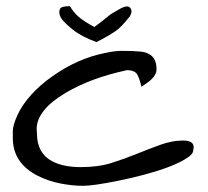

<svg xmlns="http://www.w3.org/2000/svg" viewBox="-20 -601 673 621"><path d="M606.4 -125Q606.4 -120.1 604 -109.9Q601.6 -99.6 577.6 -85.4Q553.7 -71.3 519 -58.6Q484.4 -45.9 443.4 -35.2Q402.3 -24.4 363.3 -16.6Q282.2 0 248 0Q213.9 0 174.3 -7.8Q134.8 -15.6 100.6 -33.2Q21.5 -74.2 21.5 -154.3Q21.5 -160.2 21.5 -177.7Q21.5 -195.3 36.1 -228Q50.8 -260.7 80.1 -293.5Q109.4 -326.2 148.4 -353.5Q230.5 -412.1 320.3 -429.7Q351.6 -436.5 372.6 -436.5Q393.6 -436.5 407.2 -436Q420.9 -435.5 435.5 -434.1Q450.2 -432.6 460.9 -426.8Q486.3 -414.1 486.3 -377Q486.3 -353.5 453.1 -331.1Q444.3 -325.2 437.5 -320.3Q432.6 -342.8 424.8 -358.4Q417 -374 390.6 -374Q275.4 -349.6 192.4 -300.8Q98.6 -245.1 98.6 -183.6Q98.6 -176.8 99.6 -168.9Q99.6 -106.4 147.5 -80.1Q183.6 -60.5 240.7 -60.5Q297.9 -60.5 339.8 -73.7Q381.8 -86.9 421.4 -103Q460.9 -119.1 499 -132.8Q537.1 -146.5 571.8 -146.5Q606.4 -146.5 606.4 -125ZM206.1 -581.1Q216.8 -562.5 232.9 -547.9Q249 -533.2 285.2 -513.7Q311.5 -533.2 321.3 -541.5Q331.1 -549.8 336.4 -553.7Q341.8 -557.6 348.1 -561Q354.5 -564.5 373 -575.2Q393.6 -585 401.4 -575.2Q405.3 -570.3 405.3 -564Q405.3 -557.6 400.4 -548.8Q372.1 -512.7 354.5 -501Q332 -485.4 292 -464.8Q242.2 -483.4 215.8 -504.9Q189.5 -526.4 180.7 -538.1Q171.9 -549.8 171.9 -562.5Q171.9 -575.2 181.6 -578.1Q191.4 -581.1 206.1 -581.1Z"/></svg>

Font: Architects Daughter
Style: Regular
Weight: 400
Designer: Kimberly Geswein
Foundry: Kimberly Geswein
Version: Version 1.003 2010